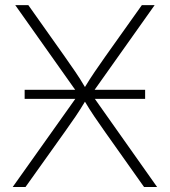

<svg xmlns="http://www.w3.org/2000/svg" viewBox="-20 -748 679 768"><path d="M78.6 -352.5V-388.7H280.8L41 -727.5H93.3L237.8 -523.4Q262.2 -488.8 281.2 -460.9Q300.3 -433.1 319.8 -399.9Q339.8 -433.1 358.9 -460.9Q377.9 -488.8 402.3 -523.4L547.4 -727.5H598.6L358.4 -388.7H560.5V-352.5H359.4L608.4 0H556.2L397.5 -224.1Q375 -255.9 356.7 -283Q338.4 -310.1 319.8 -341.3Q300.8 -309.6 282.5 -282.5Q264.2 -255.4 241.7 -224.1L82 0H30.8L281.2 -352.5Z"/></svg>

Font: Inter Extra Light
Style: Regular
Weight: 200
Designer: Rasmus Andersson
Foundry: rsms
Version: Version 4.000;git-3c8e0fc